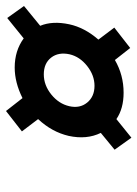

<svg xmlns="http://www.w3.org/2000/svg" viewBox="71 -662 458 640"><g transform="rotate(-90 300.0 -342.0)"><path d="M182 -498 250 -551 293 -496Q345 -522 395 -522Q451 -522 492 -492L560 -547L600 -491L534 -437Q551 -396 539 -340Q528 -289 488 -243L528 -190L460 -137L420 -188Q370 -159 311 -159Q258 -159 223 -183L161 -133L121 -189L177 -235Q154 -282 167 -342Q180 -398 223 -444ZM372 -425Q336 -425 305 -400Q274 -375 266 -340Q258 -305 278 -280.5Q298 -256 334 -256Q369 -256 400 -280.5Q431 -305 439 -339Q447 -376 428 -400.5Q409 -425 372 -425Z"/></g></svg>

Font: Miedinger
Style: Bold-Italic
Weight: 700
Italic angle: -13°
Version: Version 001.000